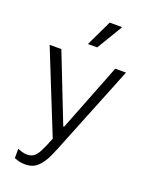

<svg xmlns="http://www.w3.org/2000/svg" viewBox="-170 -836 857 1108"><g transform="rotate(20 258.5 -282.0)"><path d="M126 186Q108 186 92 182.5Q76 179 59 172V115Q70 119 85.5 124Q101 129 115 129Q141 129 157.5 117.5Q174 106 189.5 76Q205 46 226 -8L24 -511H96L259 -95H264L427 -511H493L294 -16Q273 39 252 85Q231 131 202 158.5Q173 186 126 186ZM230 -591 306 -750H380L381 -747L287 -591Z"/></g></svg>

Font: Chivo ExtraLight
Style: Regular
Weight: 250
Designer: Hector Gatti
Foundry: Omnibus-Type
Version: Version 2.002